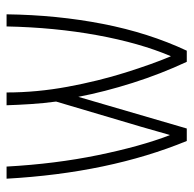

<svg xmlns="http://www.w3.org/2000/svg" viewBox="-22 -548 575 570"><g transform="rotate(-90 265.0 -262.5)"><path d="M132 5Q37 -226 20 -530H56Q64 -385 90 -258.5Q116 -132 149 -46H150Q155 -63 160 -81Q165 -99 174 -130L249 -383Q244 -420 241.5 -458.5Q239 -497 238 -530H276Q276 -440 293 -348.5Q310 -257 335 -177.5Q360 -98 383 -43H384Q423 -135 446 -261Q469 -387 472 -530H508Q506 -380 479.5 -244Q453 -108 400 5H367Q331 -72 304.5 -155.5Q278 -239 263 -317L169 5Z"/></g></svg>

Font: Noto Sans Mono Condensed ExtraLight
Style: Regular
Weight: 200
Width: 3
Designer: Monotype Design Team
Foundry: Monotype Imaging Inc.
Version: Version 2.014; ttfautohint (v1.8.4.7-5d5b)